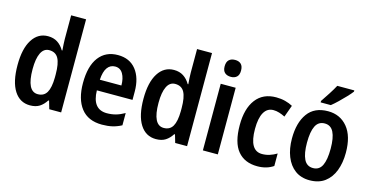

<svg xmlns="http://www.w3.org/2000/svg" viewBox="-78 -1135 2919 1514"><g transform="rotate(15 1381.5 -378.0)"><path d="M218 10Q135 10 88.5 -63Q42 -136 42 -272Q42 -407 89 -480.5Q136 -554 217 -554Q262 -554 294.5 -533Q327 -512 349 -474H354Q352 -499 350.5 -523.5Q349 -548 349 -566V-760H471V0H374L355 -65H349Q326 -29 295.5 -9.5Q265 10 218 10ZM255 -91Q305 -91 328 -130.5Q351 -170 352 -253V-279Q352 -366 329.5 -408Q307 -450 254 -450Q210 -450 187.5 -404Q165 -358 165 -272Q165 -91 255 -91Z M788 -553Q884 -553 936.5 -486.5Q989 -420 989 -308V-241H698Q701 -87 820 -87Q859 -87 893 -96.5Q927 -106 964 -127V-27Q929 -8 891 1Q853 10 806 10Q692 10 634.5 -64Q577 -138 577 -269Q577 -407 632.5 -480Q688 -553 788 -553ZM790 -460Q750 -460 726.5 -427.5Q703 -395 699 -328H875Q875 -386 853.5 -423Q832 -460 790 -460Z M1246 10Q1163 10 1116.5 -63Q1070 -136 1070 -272Q1070 -407 1117 -480.5Q1164 -554 1245 -554Q1290 -554 1322.5 -533Q1355 -512 1377 -474H1382Q1380 -499 1378.5 -523.5Q1377 -548 1377 -566V-760H1499V0H1402L1383 -65H1377Q1354 -29 1323.5 -9.5Q1293 10 1246 10ZM1283 -91Q1333 -91 1356 -130.5Q1379 -170 1380 -253V-279Q1380 -366 1357.5 -408Q1335 -450 1282 -450Q1238 -450 1215.5 -404Q1193 -358 1193 -272Q1193 -91 1283 -91Z M1690 -755Q1721 -755 1738.5 -738Q1756 -721 1756 -685Q1756 -650 1738 -633.5Q1720 -617 1690 -617Q1659 -617 1640.5 -633.5Q1622 -650 1622 -685Q1622 -721 1640 -738Q1658 -755 1690 -755ZM1750 -544V0H1628V-544Z M2074 10Q1970 10 1913.5 -58Q1857 -126 1857 -269Q1857 -403 1914.5 -478.5Q1972 -554 2079 -554Q2119 -554 2153.5 -545Q2188 -536 2215 -521L2180 -424Q2156 -436 2132 -443.5Q2108 -451 2084 -451Q2034 -451 2007.5 -405Q1981 -359 1981 -270Q1981 -93 2085 -93Q2117 -93 2146.5 -102.5Q2176 -112 2204 -129V-27Q2150 10 2074 10Z M2722 -273Q2722 -191 2697.5 -127Q2673 -63 2624 -26.5Q2575 10 2500 10Q2430 10 2381.5 -26Q2333 -62 2307.5 -126Q2282 -190 2282 -273Q2282 -402 2337 -478Q2392 -554 2503 -554Q2602 -554 2662 -481.5Q2722 -409 2722 -273ZM2405 -272Q2405 -184 2428 -137Q2451 -90 2502 -90Q2553 -90 2575.5 -136.5Q2598 -183 2598 -273Q2598 -362 2575 -408Q2552 -454 2502 -454Q2451 -454 2428 -408Q2405 -362 2405 -272ZM2659 -756Q2645 -737 2618.5 -709Q2592 -681 2563 -653Q2534 -625 2510 -606H2427V-618Q2452 -655 2477 -693.5Q2502 -732 2520 -766H2659Z"/></g></svg>

Font: Noto Sans Bengali Condensed SemiBold
Style: Regular
Weight: 600
Width: 3
Designer: Joana Ranito - Universal Thirst; Jelle Bosma - Monotype Design Team
Foundry: Universal Thirst ehf.
Version: Version 3.000; ttfautohint (v1.8.4.7-5d5b)